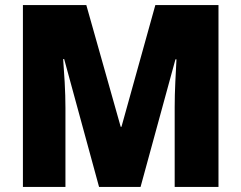

<svg xmlns="http://www.w3.org/2000/svg" viewBox="-20 -734 948 754"><path d="M369 0 232 -502H228Q231 -465 234 -411.5Q237 -358 237 -310V0H70V-714H319L454 -236H457L590 -714H838V0H666V-313Q666 -359 668.5 -412Q671 -465 673 -501H669L532 0Z"/></svg>

Font: Noto Sans Myanmar SemiCondensed Black
Style: Regular
Weight: 900
Width: 4
Designer: Monotype Design Team
Foundry: Monotype Imaging Inc.
Version: Version 2.107; ttfautohint (v1.8.4.7-5d5b)